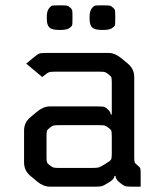

<svg xmlns="http://www.w3.org/2000/svg" viewBox="-20 -698 606 718"><path d="M412 -40H408Q408 -28 386 -15Q368 -4 361.5 -2Q355 0 337 0H166Q142 0 118 -20L94 -40Q70 -60 70 -90V-210Q70 -240 94 -260L118 -280Q142 -300 166 -300H345Q364 -300 369 -298.5Q374 -297 382 -290Q394 -280 394 -270H398V-389Q398 -404 396.5 -408.5Q395 -413 386 -420Q377 -427 372 -428.5Q367 -430 349 -430H187Q169 -430 162.5 -427.5Q156 -425 138 -410L78 -460L102 -480Q120 -495 126.5 -497.5Q133 -500 151 -500H386Q410 -500 434 -480L458 -460Q482 -440 482 -410V-111Q482 -96 483.5 -91.5Q485 -87 494 -80Q503 -73 504.5 -68.5Q506 -64 506 -49V0H471Q453 0 446.5 -2.5Q440 -5 428 -15Q412 -28 412 -40ZM154 -189V-111Q154 -96 155.5 -91.5Q157 -87 166 -80Q175 -73 180 -71.5Q185 -70 203 -70H325Q343 -70 349.5 -72Q356 -74 374 -85Q392 -96 395 -101Q398 -106 398 -121V-189Q398 -204 396.5 -208.5Q395 -213 386 -220Q377 -227 372 -228.5Q367 -230 349 -230H203Q185 -230 180 -228.5Q175 -227 166 -220Q157 -213 155.5 -208.5Q154 -204 154 -189ZM251 -636V-628Q251 -609 250 -604.5Q249 -600 242 -595Q233 -586 206 -586H201Q175 -586 165 -595Q155 -604 155 -628V-636Q155 -658 165 -669Q171 -676 176 -677Q181 -678 201 -678Q224 -678 230 -677Q236 -676 243 -669Q249 -664 250 -659.5Q251 -655 251 -636ZM411 -636V-628Q411 -609 410 -604.5Q409 -600 402 -595Q393 -586 366 -586H361Q335 -586 325 -595Q315 -604 315 -628V-636Q315 -658 325 -669Q331 -676 336 -677Q341 -678 361 -678Q384 -678 390 -677Q396 -676 403 -669Q409 -664 410 -659.5Q411 -655 411 -636Z"/></svg>

Font: Electrolize
Style: Regular
Weight: 400
Designer: Valery Zaveryaev
Foundry: Cyreal (www.cyreal.org)
Version: Version 1.002